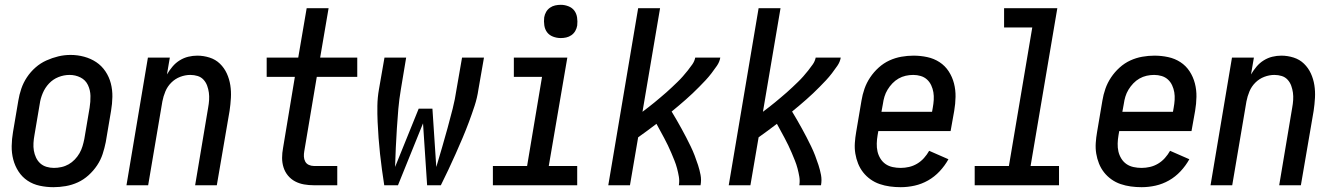

<svg xmlns="http://www.w3.org/2000/svg" viewBox="-20 -769 5540 797"><path d="M202 8Q173 8 145 2Q117 -4 94.5 -19Q72 -34 57 -57Q42 -80 35 -107Q28 -134 28.5 -163Q29 -192 34 -221L56 -351Q60 -376 68.5 -401Q77 -426 92 -448.5Q107 -471 127.5 -489Q148 -507 172.5 -518Q197 -529 222 -535Q247 -541 273 -541Q302 -541 329.5 -533.5Q357 -526 379.5 -511Q402 -496 417.5 -473Q433 -450 440 -423Q447 -396 446.5 -367Q446 -338 441 -309L419 -179Q414 -154 406 -129.5Q398 -105 383 -82.5Q368 -60 347.5 -41.5Q327 -23 303 -12Q279 -1 253 3.5Q227 8 202 8ZM204 -72Q219 -72 235 -75.5Q251 -79 265 -87Q279 -95 290.5 -107Q302 -119 310 -133Q318 -147 322.5 -162Q327 -177 330 -192L352 -322Q356 -347 355.5 -371Q355 -395 345 -416Q335 -437 314 -447.5Q293 -458 269 -458Q245 -458 222.5 -449Q200 -440 183.5 -422.5Q167 -405 157.5 -382.5Q148 -360 145 -338L123 -208Q120 -192 119 -175.5Q118 -159 120.5 -144Q123 -129 129.5 -115Q136 -101 147 -91Q158 -81 173 -76.5Q188 -72 204 -72Q204 -72 204 -72Q204 -72 204 -72Z M505 0 594 -530H685L673 -460Q683 -477 696 -492.5Q709 -508 726 -518.5Q743 -529 761.5 -533.5Q780 -538 799 -538Q825 -538 850 -530Q875 -522 893 -504.5Q911 -487 921.5 -464Q932 -441 936 -415.5Q940 -390 938.5 -363Q937 -336 933 -309L880 0H790L844 -322Q847 -338 848 -354Q849 -370 847 -384.5Q845 -399 840 -413Q835 -427 825 -438Q815 -449 800.5 -453.5Q786 -458 770 -458Q749 -458 728 -450Q707 -442 691 -426Q675 -410 666.5 -389.5Q658 -369 654 -348L595 0Z M1283 0Q1262 0 1242 -3.5Q1222 -7 1205 -16Q1188 -25 1175.5 -40Q1163 -55 1157 -74Q1151 -93 1151 -113.5Q1151 -134 1155 -155L1204 -450H1087V-530H1218L1253 -735H1344L1309 -530H1463V-450H1295L1243 -141Q1241 -130 1241.5 -119Q1242 -108 1247 -98.5Q1252 -89 1262 -84.5Q1272 -80 1283 -80H1380V0Z M1575 0Q1570 -32 1565.5 -65Q1561 -98 1557.5 -130.5Q1554 -163 1551.5 -196Q1549 -229 1547.5 -262.5Q1546 -296 1546.5 -330Q1547 -364 1553 -398L1576 -530H1666L1644 -398Q1637 -357 1633.5 -317Q1630 -277 1627.5 -236.5Q1625 -196 1623 -156Q1621 -116 1620 -76L1718 -318H1775L1791 -76L1792 -79Q1804 -119 1815.5 -158.5Q1827 -198 1838 -238Q1849 -278 1859 -317.5Q1869 -357 1875 -398L1898 -530H1989L1966 -398Q1961 -363 1950 -329.5Q1939 -296 1926.5 -262.5Q1914 -229 1900 -196Q1886 -163 1871.5 -130.5Q1857 -98 1841.5 -65Q1826 -32 1810 0H1753L1736 -257L1632 0Z M2026 0V-80H2168L2230 -450H2113V-530H2335L2258 -80H2376V0ZM2308 -611Q2291 -611 2275.5 -617Q2260 -623 2251 -635Q2242 -647 2239.5 -663.5Q2237 -680 2239 -697Q2241 -709 2247 -719.5Q2253 -730 2263 -737Q2273 -744 2284.5 -746.5Q2296 -749 2308 -749Q2324 -749 2339.5 -743Q2355 -737 2364 -725Q2373 -713 2375.5 -696.5Q2378 -680 2376 -663Q2374 -651 2368 -640.5Q2362 -630 2352 -623Q2342 -616 2330.5 -613.5Q2319 -611 2308 -611Z M2505 0 2629 -735H2720L2647 -305Q2660 -315 2672.5 -324.5Q2685 -334 2697 -344Q2709 -354 2721.5 -364.5Q2734 -375 2746 -385.5Q2758 -396 2769.5 -407Q2781 -418 2792.5 -429Q2804 -440 2814.5 -452Q2825 -464 2835 -476.5Q2845 -489 2854 -502Q2863 -515 2866 -530H2970Q2967 -512 2956 -496Q2945 -480 2933.5 -465Q2922 -450 2909 -436Q2896 -422 2882.5 -408.5Q2869 -395 2855 -381.5Q2841 -368 2826.5 -355.5Q2812 -343 2797.5 -330.5Q2783 -318 2768 -306Q2779 -288 2789 -270.5Q2799 -253 2809 -235Q2819 -217 2828.5 -198.5Q2838 -180 2847 -161.5Q2856 -143 2863.5 -123.5Q2871 -104 2877.5 -84Q2884 -64 2888 -43Q2892 -22 2888 0H2798Q2801 -18 2798 -35.5Q2795 -53 2790.5 -70Q2786 -87 2779.5 -103Q2773 -119 2766.5 -134.5Q2760 -150 2752.5 -165.5Q2745 -181 2737 -196Q2729 -211 2721 -225.5Q2713 -240 2705 -255Q2686 -241 2667 -226.5Q2648 -212 2629 -199L2595 0Z M3005 0 3129 -735H3220L3147 -305Q3160 -315 3172.5 -324.5Q3185 -334 3197 -344Q3209 -354 3221.5 -364.5Q3234 -375 3246 -385.5Q3258 -396 3269.5 -407Q3281 -418 3292.5 -429Q3304 -440 3314.5 -452Q3325 -464 3335 -476.5Q3345 -489 3354 -502Q3363 -515 3366 -530H3470Q3467 -512 3456 -496Q3445 -480 3433.5 -465Q3422 -450 3409 -436Q3396 -422 3382.5 -408.5Q3369 -395 3355 -381.5Q3341 -368 3326.5 -355.5Q3312 -343 3297.5 -330.5Q3283 -318 3268 -306Q3279 -288 3289 -270.5Q3299 -253 3309 -235Q3319 -217 3328.5 -198.5Q3338 -180 3347 -161.5Q3356 -143 3363.5 -123.5Q3371 -104 3377.5 -84Q3384 -64 3388 -43Q3392 -22 3388 0H3298Q3301 -18 3298 -35.5Q3295 -53 3290.5 -70Q3286 -87 3279.5 -103Q3273 -119 3266.5 -134.5Q3260 -150 3252.5 -165.5Q3245 -181 3237 -196Q3229 -211 3221 -225.5Q3213 -240 3205 -255Q3186 -241 3167 -226.5Q3148 -212 3129 -199L3095 0Z M3719 8Q3696 8 3674 5Q3652 2 3631.5 -5Q3611 -12 3593.5 -24.5Q3576 -37 3563 -53.5Q3550 -70 3542 -90Q3534 -110 3530.5 -131.5Q3527 -153 3528.5 -175.5Q3530 -198 3534 -221L3556 -351Q3560 -376 3568.5 -400.5Q3577 -425 3592 -447.5Q3607 -470 3627.5 -488.5Q3648 -507 3672 -518Q3696 -529 3721.5 -533.5Q3747 -538 3772 -538Q3801 -538 3829 -532Q3857 -526 3880 -511Q3903 -496 3918 -473Q3933 -450 3940 -423Q3947 -396 3946.5 -367Q3946 -338 3941 -309L3926 -225H3626L3623 -208Q3620 -191 3619.5 -173.5Q3619 -156 3622.5 -140.5Q3626 -125 3634.5 -111Q3643 -97 3656 -88Q3669 -79 3685.5 -75.5Q3702 -72 3719 -72Q3736 -72 3753.5 -76Q3771 -80 3787 -89.5Q3803 -99 3815.5 -113Q3828 -127 3837 -143L3917 -108Q3902 -81 3880.5 -58Q3859 -35 3832.5 -20Q3806 -5 3777 1.5Q3748 8 3719 8ZM3639 -305H3849L3852 -322Q3855 -338 3856 -354.5Q3857 -371 3854.5 -386Q3852 -401 3845.5 -415Q3839 -429 3828 -439Q3817 -449 3802 -453.5Q3787 -458 3771 -458Q3755 -458 3739.5 -454.5Q3724 -451 3710 -443Q3696 -435 3684.5 -423Q3673 -411 3664.5 -397Q3656 -383 3651.5 -368Q3647 -353 3645 -338Z M4026 0V-80H4168L4265 -655H4148V-735H4369L4258 -80H4376V0Z M4719 8Q4696 8 4674 5Q4652 2 4631.5 -5Q4611 -12 4593.5 -24.5Q4576 -37 4563 -53.5Q4550 -70 4542 -90Q4534 -110 4530.5 -131.5Q4527 -153 4528.5 -175.5Q4530 -198 4534 -221L4556 -351Q4560 -376 4568.5 -400.5Q4577 -425 4592 -447.5Q4607 -470 4627.5 -488.5Q4648 -507 4672 -518Q4696 -529 4721.5 -533.5Q4747 -538 4772 -538Q4801 -538 4829 -532Q4857 -526 4880 -511Q4903 -496 4918 -473Q4933 -450 4940 -423Q4947 -396 4946.5 -367Q4946 -338 4941 -309L4926 -225H4626L4623 -208Q4620 -191 4619.5 -173.5Q4619 -156 4622.5 -140.5Q4626 -125 4634.5 -111Q4643 -97 4656 -88Q4669 -79 4685.5 -75.5Q4702 -72 4719 -72Q4736 -72 4753.5 -76Q4771 -80 4787 -89.5Q4803 -99 4815.5 -113Q4828 -127 4837 -143L4917 -108Q4902 -81 4880.5 -58Q4859 -35 4832.5 -20Q4806 -5 4777 1.5Q4748 8 4719 8ZM4639 -305H4849L4852 -322Q4855 -338 4856 -354.5Q4857 -371 4854.5 -386Q4852 -401 4845.5 -415Q4839 -429 4828 -439Q4817 -449 4802 -453.5Q4787 -458 4771 -458Q4755 -458 4739.5 -454.5Q4724 -451 4710 -443Q4696 -435 4684.5 -423Q4673 -411 4664.5 -397Q4656 -383 4651.5 -368Q4647 -353 4645 -338Z M5005 0 5094 -530H5185L5173 -460Q5183 -477 5196 -492.5Q5209 -508 5226 -518.5Q5243 -529 5261.5 -533.5Q5280 -538 5299 -538Q5325 -538 5350 -530Q5375 -522 5393 -504.5Q5411 -487 5421.5 -464Q5432 -441 5436 -415.5Q5440 -390 5438.5 -363Q5437 -336 5433 -309L5380 0H5290L5344 -322Q5347 -338 5348 -354Q5349 -370 5347 -384.5Q5345 -399 5340 -413Q5335 -427 5325 -438Q5315 -449 5300.5 -453.5Q5286 -458 5270 -458Q5249 -458 5228 -450Q5207 -442 5191 -426Q5175 -410 5166.5 -389.5Q5158 -369 5154 -348L5095 0Z"/></svg>

Font: iosevka_custom_sans_ss08 Md
Style: Italic
Weight: 500
Italic angle: -10°
Designer: Belleve Invis
Foundry: Belleve Invis
Version: Version 10.3.0; ttfautohint (v1.8.3)